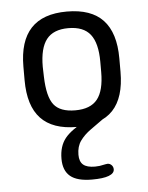

<svg xmlns="http://www.w3.org/2000/svg" viewBox="-47 -432 516 668"><g transform="rotate(-5 211.5 -98.0)"><path d="M44 -215V-168Q44 -78 85.5 -34Q127 10 211 10Q296 10 337.5 -34Q379 -78 379 -168V-215Q379 -304 337.5 -348.5Q296 -393 211 -393Q127 -393 85.5 -348.5Q44 -304 44 -215ZM312 -209V-173Q312 -108 288 -78Q264 -48 211 -48Q158 -48 136 -76Q114 -104 112 -174L111 -209Q111 -274 135 -304.5Q159 -335 211 -335Q264 -335 288 -304.5Q312 -274 312 -209ZM306 -11H248Q192 17 170 44.5Q148 72 148 116Q148 157 172 177Q196 197 248 197Q287 197 306.5 189.5Q326 182 326 168Q326 159 320 153Q314 147 306 147Q304 147 302.5 147.5Q301 148 299 148Q286 151 278 152Q270 153 262 153Q234 153 221 142Q208 131 208 107Q208 78 222 58.5Q236 39 258.5 23Q281 7 306 -11Z"/></g></svg>

Font: Beiruti
Style: Regular
Weight: 400
Version: Version 1.00